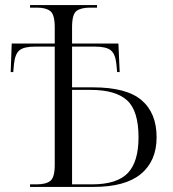

<svg xmlns="http://www.w3.org/2000/svg" viewBox="-20 -734 680 754"><path d="M98 0V-10H124Q160 -10 177.5 -23.5Q195 -37 195 -87V-551H118Q74 -551 56.5 -536.5Q39 -522 35 -483L32 -451H22L26 -563H195V-626Q195 -677 177.5 -690.5Q160 -704 126 -704H98V-714H361V-704H333Q298 -704 280.5 -691Q263 -678 263 -627V-563H445L450 -451H440L437 -483Q433 -522 415 -536.5Q397 -551 353 -551H263V-391H345Q477 -391 536 -340.5Q595 -290 595 -195Q595 -102 533.5 -51Q472 0 348 0ZM341 -10Q439 -10 481.5 -54Q524 -98 524 -195Q524 -299 479 -340Q434 -381 336 -381H263V-10Z"/></svg>

Font: Noto Serif Display Light
Style: Regular
Weight: 300
Designer: Monotype Design Team
Foundry: Monotype Imaging Inc.
Version: Version 2.009